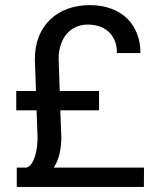

<svg xmlns="http://www.w3.org/2000/svg" viewBox="-20 -741 621 761"><path d="M219.2 -303.7 223.1 -196.3Q223.1 -162.1 215.8 -130.9Q208.5 -99.6 192.9 -76.7H550.8L550.3 0H46.4V-76.7H84Q96.7 -79.6 105.2 -92.5Q113.8 -105.5 119.1 -123Q124.5 -140.6 126.7 -160.2Q128.9 -179.7 128.9 -195.8L125 -303.7H44.4V-380.4H122.6L118.2 -507.3Q118.2 -557.6 134.5 -597.4Q150.9 -637.2 179.9 -664.6Q209 -691.9 248.8 -706.3Q288.6 -720.7 335.4 -720.7Q382.8 -720.7 420.4 -706.8Q458 -692.9 483.6 -668Q509.3 -643.1 522.9 -608.2Q536.6 -573.2 536.6 -530.8H443.4Q443.4 -561.5 433.6 -582.8Q423.8 -604 407.7 -617.7Q391.6 -631.3 370.6 -637.5Q349.6 -643.6 327.1 -643.6Q303.2 -643.6 282.2 -634.5Q261.2 -625.5 245.8 -608.2Q230.5 -590.8 221.4 -565.4Q212.4 -540 212.4 -507.3L216.8 -380.4H372.6V-303.7Z"/></svg>

Font: Nahid FD
Style: FD
Weight: 400
Foundry: DejaVu fonts team - Redesigned by Saber Rastikerdar
Version: Version 0.3.0